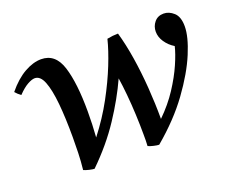

<svg xmlns="http://www.w3.org/2000/svg" viewBox="-110 -620 930 771"><g transform="rotate(-20 355.0 -234.5)"><path d="M130 0Q134 -36 135 -71.5Q136 -107 136 -138Q136 -221 130 -282.5Q124 -344 110.5 -378.5Q97 -413 73 -413Q61 -413 42 -402.5Q23 -392 0 -368Q-7 -373 -12.5 -378Q-18 -383 -23 -389Q13 -433 51 -454.5Q89 -476 123 -476Q184 -476 206 -406Q228 -336 228 -215Q228 -189 227 -160Q226 -131 224 -105Q273 -168 308.5 -233.5Q344 -299 367.5 -358Q391 -417 402 -462Q427 -467 449 -467Q464 -415 474 -352Q484 -289 489 -220.5Q494 -152 494 -86Q539 -130 570 -177.5Q601 -225 620 -268.5Q639 -312 646 -342Q623 -356 608.5 -377.5Q594 -399 594 -422Q594 -445 608.5 -462.5Q623 -480 648 -480Q671 -480 691 -462Q711 -444 711 -403Q711 -359 682.5 -290.5Q654 -222 597 -143.5Q540 -65 452 9Q444 9 429 5.5Q414 2 406 -2Q407 -13 407 -25.5Q407 -38 407 -51Q407 -91 405 -136Q403 -181 399 -223Q395 -265 390 -297Q356 -222 303.5 -142.5Q251 -63 175 11Q168 11 153 7.5Q138 4 130 0Z"/></g></svg>

Font: Tiro Devanagari Hindi
Style: Italic
Weight: 400
Italic angle: -11°
Designer: Devanagari: John Hudson & Fiona Ross, assisted by Paul Hanslow. Latin: John Hudson with Paul Hanslow, assisted by Kaja S
Foundry: Tiro Typeworks Ltd.
Version: Version 1.52